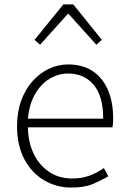

<svg xmlns="http://www.w3.org/2000/svg" viewBox="-20 -834 573 867"><path d="M302 13Q235 13 179 -20Q123 -53 90 -115Q57 -177 57 -264Q57 -329 76 -380.5Q95 -432 128 -468.5Q161 -505 202 -524Q243 -543 288 -543Q351 -543 396 -514.5Q441 -486 466 -431Q491 -376 491 -298Q491 -289 490.5 -279.5Q490 -270 488 -259H106Q107 -192 132 -140Q157 -88 201.5 -58Q246 -28 306 -28Q350 -28 384.5 -41Q419 -54 449 -75L469 -38Q437 -19 399 -3Q361 13 302 13ZM106 -298H446Q446 -400 403 -451Q360 -502 288 -502Q243 -502 203.5 -478Q164 -454 138 -408.5Q112 -363 106 -298ZM136 -654 266 -814H311L440 -654L415 -632L290 -771H286L161 -632Z"/></svg>

Font: Noto Sans HK Thin ExtraLight
Style: Regular
Weight: 250
Version: Version 2.004-H2;hotconv 1.0.118;makeotfexe 2.5.65603